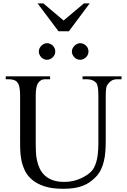

<svg xmlns="http://www.w3.org/2000/svg" viewBox="-20 -1122 763 1157"><path d="M687 -644.5Q666.5 -644.5 652.6 -636.2Q638.7 -627.9 627.4 -610.8Q621.6 -604 619.4 -586.9Q617.2 -569.8 617.2 -542V-272.5Q617.2 -238.3 614.7 -207.3Q612.3 -176.3 605.7 -149.2Q599.1 -122.1 587.9 -99.1Q576.7 -76.2 559.1 -57.6Q541 -38.6 521.5 -24.9Q502 -11.2 478.5 -2.2Q455.1 6.8 426.3 11.2Q397.5 15.6 360.8 15.6Q293 15.6 247.3 0.5Q201.7 -14.6 172.9 -39.3Q144 -64 129.2 -95.7Q114.3 -127.4 108.2 -160.9Q102.1 -194.3 101.6 -227.1Q101.1 -259.8 101.1 -285.6V-545.4Q101.1 -576.2 97.2 -595.9Q93.3 -615.7 84.5 -625.5Q76.7 -635.7 63.2 -640.1Q49.8 -644.5 29.8 -644.5H14.6V-662.1H281.7V-644.5H256.8Q236.8 -644.5 226.6 -638.2Q216.3 -631.8 207.5 -618.7Q202.1 -608.9 198.7 -591.1Q195.3 -573.2 195.3 -545.4V-256.3Q195.3 -234.9 196.3 -209.2Q197.3 -183.6 202.4 -158.2Q207.5 -132.8 218.3 -108.9Q229 -85 248 -66.4Q267.1 -47.9 296.4 -36.9Q325.7 -25.9 367.7 -25.9Q397.5 -25.9 422.6 -32Q447.8 -38.1 467.8 -47.4Q487.8 -56.6 502.7 -66.9Q517.6 -77.1 526.4 -85.4Q539.1 -97.2 547.4 -113.5Q555.7 -129.9 560.8 -148.2Q565.9 -166.5 568.4 -185.5Q570.8 -204.6 571.8 -221.9Q572.8 -239.3 572.8 -253.4V-545.4Q572.8 -576.2 569.6 -595.7Q566.4 -615.2 559.1 -623.5Q539.6 -644.5 502.4 -644.5H477.5V-662.1H712.4V-644.5ZM313 -812Q313 -801.8 309.1 -792.7Q305.2 -783.7 298.1 -776.9Q291 -770 282 -765.9Q272.9 -761.7 262.7 -761.7Q252.9 -761.7 244.1 -765.9Q235.4 -770 228.5 -777.1Q221.7 -784.2 217.8 -793.2Q213.9 -802.2 213.9 -812Q213.9 -821.3 218 -830.3Q222.2 -839.4 229 -846.2Q235.8 -853 244.6 -857.4Q253.4 -861.8 262.7 -861.8Q272.9 -861.8 282 -857.9Q291 -854 298.1 -847.2Q305.2 -840.3 309.1 -831.3Q313 -822.3 313 -812ZM513.2 -812Q513.2 -801.8 509.3 -792.7Q505.4 -783.7 498.3 -776.9Q491.2 -770 482.2 -765.9Q473.1 -761.7 462.9 -761.7Q452.6 -761.7 443.6 -765.9Q434.6 -770 427.7 -777.1Q420.9 -784.2 417 -793.2Q413.1 -802.2 413.1 -812Q413.1 -821.3 417.5 -830.3Q421.9 -839.4 428.7 -846.2Q435.5 -853 444.6 -857.4Q453.6 -861.8 462.9 -861.8Q473.1 -861.8 482.2 -857.9Q491.2 -854 498.3 -847.2Q505.4 -840.3 509.3 -831.3Q513.2 -822.3 513.2 -812ZM395 -933.6H332.5L206.5 -1101.6H241.2L363.3 -998.5L485.8 -1101.6H520.5Z"/></svg>

Font: Doulos SIL Afr
Style: Regular
Weight: 400
Designer: Walt Agee, Victor Gaultney, Peter Martin, Debbi Hosken, Becca Hirsbrunner
Foundry: SIL International
Version: Version 5.000